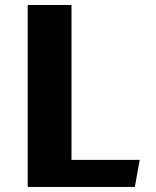

<svg xmlns="http://www.w3.org/2000/svg" viewBox="-20 -735 612 755"><path d="M88.9 0V-715.3H261.2V-106.4H529.3L510.3 0Z"/></svg>

Font: Proza Libre
Style: Bold
Weight: 700
Designer: Jasper de Waard
Foundry: Jasper de Waard
Version: Version 1.000; ttfautohint (v1.4.1.8-43bc)